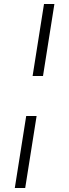

<svg xmlns="http://www.w3.org/2000/svg" viewBox="-20 -740 344 960"><path d="M143 -360 200 -720H252L195 -360ZM54 200 111 -160H163L106 200Z"/></svg>

Font: Chivo Medium Thin
Style: Italic
Weight: 250
Italic angle: -8.05°
Version: Version 2.002